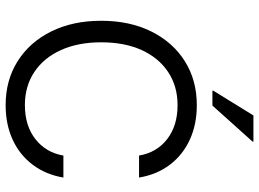

<svg xmlns="http://www.w3.org/2000/svg" viewBox="-142 -790 941 698"><g transform="rotate(90 329.0 -440.5)"><path d="M361.7 10Q270.8 10 201.7 -33.8Q132.5 -77.5 93.8 -155.8Q55 -234.2 55 -337.5Q55 -440.8 93.8 -519.2Q132.5 -597.5 201.7 -641.2Q270.8 -685 361.7 -685Q431.7 -685 487.1 -659.6Q542.5 -634.2 578.3 -587.1Q614.2 -540 625 -475H545Q534.2 -539.2 485.4 -577.1Q436.7 -615 361.7 -615Q292.5 -615 240.8 -580.4Q189.2 -545.8 161.2 -483.8Q133.3 -421.7 133.3 -337.5Q133.3 -254.2 161.2 -191.7Q189.2 -129.2 240.8 -94.6Q292.5 -60 361.7 -60Q436.7 -60 485.4 -98.3Q534.2 -136.7 545 -200H625Q614.2 -135.8 578.3 -88.3Q542.5 -40.8 487.1 -15.4Q431.7 10 361.7 10ZM309.2 -741.7V-745L399.2 -890.8H494.2V-887.5L363.3 -741.7Z"/></g></svg>

Font: Funnel Sans Light
Style: Regular
Weight: 300
Designer: NORD ID, Kristian Moeller
Foundry: Dicotype
Version: Version 1.000